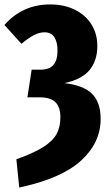

<svg xmlns="http://www.w3.org/2000/svg" viewBox="-29 -733 485 868"><path d="M411 -525Q411 -459 376 -416.5Q341 -374 262 -357Q347 -348 386.5 -309.5Q426 -271 426 -195Q426 -88 337.5 -7Q249 74 58 115L45 -13Q124 -41 167 -68.5Q210 -96 227 -127.5Q244 -159 244 -203Q244 -249 221.5 -271Q199 -293 151 -293H95L114 -418H154Q194 -418 212.5 -439.5Q231 -461 231 -504Q231 -542 217 -564.5Q203 -587 172 -587Q149 -587 124 -574Q99 -561 68 -535L-9 -620Q73 -713 198 -713Q261 -713 309.5 -689Q358 -665 384.5 -622.5Q411 -580 411 -525Z"/></svg>

Font: Fira Sans Compressed ExtraBold
Style: Regular
Weight: 800
Width: 1
Designer: bBox Type GmbH & Carrois Corporate GbR & Edenspiekermann AG
Foundry: bBox Type GmbH & Carrois Corporate GbR & Edenspiekermann AG
Version: Version 4.301